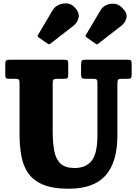

<svg xmlns="http://www.w3.org/2000/svg" viewBox="-20 -1106 816 1144"><path d="M535.5 -636.5H489Q473.5 -636.5 468.2 -641.5Q463 -646.5 463 -661.5V-718Q463 -736.5 467 -743.2Q471 -750 489 -750H741Q756 -750 760.2 -745.5Q764.5 -741 764.5 -725V-661.5Q764.5 -645 760 -640.8Q755.5 -636.5 740.5 -636.5H708Q690 -636.5 684.8 -632Q679.5 -627.5 679.5 -609V-300Q679.5 -139 608.8 -60.2Q538 18.5 389.5 18.5Q294 18.5 235.8 -6.2Q177.5 -31 147.2 -75.5Q117 -120 106.8 -179.2Q96.5 -238.5 96.5 -307.5V-612.5Q96.5 -628.5 91 -632.5Q85.5 -636.5 70 -636.5H38Q21 -636.5 16.2 -640.2Q11.5 -644 11.5 -661V-722.5Q11.5 -739 16.2 -744.5Q21 -750 37 -750H365Q378 -750 382.2 -745.8Q386.5 -741.5 386.5 -727.5V-660.5Q386.5 -645.5 382.2 -641Q378 -636.5 362 -636.5H321Q302 -636.5 298 -631Q294 -625.5 294 -606.5V-324.5Q294 -252.5 304 -203.5Q314 -154.5 342.2 -129.8Q370.5 -105 425 -105Q491.5 -105 526 -148Q560.5 -191 560.5 -300V-611.5Q560.5 -628 555.5 -632.2Q550.5 -636.5 535.5 -636.5ZM262.5 -847 210.5 -882.5Q204 -888 204 -892Q204 -896 209 -902L295.5 -1048Q306 -1065.5 328.5 -1076.2Q351 -1087 376.5 -1085.8Q402 -1084.5 421.5 -1065.5Q454 -1034 448.8 -1003.5Q443.5 -973 417.5 -952.5L282.5 -847.5Q275.5 -842.5 272.2 -842Q269 -841.5 262.5 -847ZM549 -846 496.5 -882.5Q490 -887.5 489.5 -891.2Q489 -895 494 -901.5L581 -1048Q591.5 -1065.5 613 -1075.5Q634.5 -1085.5 659.2 -1083.8Q684 -1082 704 -1063.5Q739 -1031.5 734 -1002.2Q729 -973 703 -952.5L565 -845.5Q559.5 -841 557 -841.5Q554.5 -842 549 -846Z"/></svg>

Font: Besley* Narrow Heavy
Style: Regular
Weight: 800
Width: 4
Designer: Owen Earl
Foundry: indestructible type*
Version: Version 3.000; ttfautohint (v1.8.3)